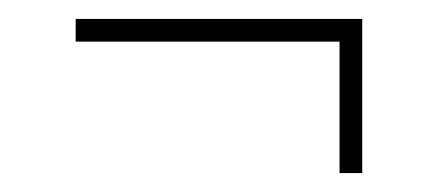

<svg xmlns="http://www.w3.org/2000/svg" viewBox="-20 -325 463 203"><path d="M363 -305V-142H339V-281H60V-305Z"/></svg>

Font: Prompt Thin
Style: Regular
Weight: 100
Designer: Katatrad Team
Foundry: CadsonDemak
Version: Version 1.030